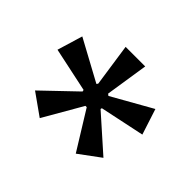

<svg xmlns="http://www.w3.org/2000/svg" viewBox="-83 -805 520 520"><g transform="rotate(45 177.0 -545.5)"><path d="M112 -395 50 -439 143 -528 142 -533 15 -560 37 -633 155 -569 158 -573 140 -696H215L196 -573L201 -569L316 -634L340 -560L212 -533L211 -529L310 -441L249 -396L181 -506H176Z"/></g></svg>

Font: Bricolage Grotesque 10pt Light
Style: Regular
Weight: 300
Designer: Mathieu Triay
Foundry: Atelier Triay
Version: Version 1.000; ttfautohint (v1.8.4.7-5d5b);gftools[0.9.32]